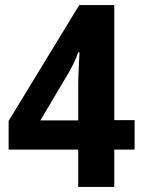

<svg xmlns="http://www.w3.org/2000/svg" viewBox="-20 -736 567 756"><path d="M288 -147V0H430V-147H510V-263H430V-716H292L14 -260V-147ZM288 -262H139L250 -449C266 -477 278 -501 288 -530H293C292 -513 288 -434 288 -398Z"/></svg>

Font: Noto Sans Devanagari SemiCondensed
Style: Bold
Weight: 700
Width: 4
Designer: Jelle Bosma - Monotype Design Team
Foundry: Monotype Imaging Inc.
Version: Version 2.004